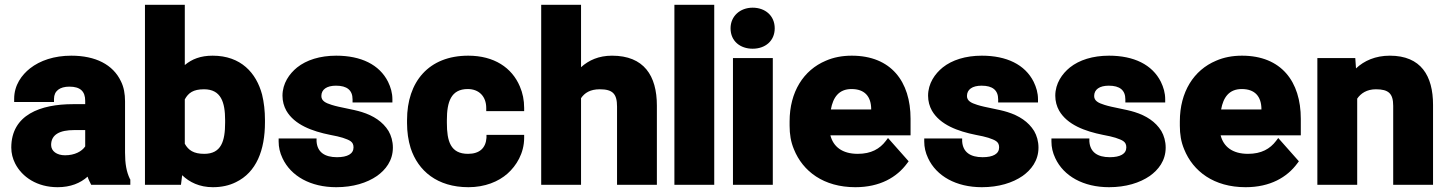

<svg xmlns="http://www.w3.org/2000/svg" viewBox="-20 -770 6029 800"><path d="M27 -155C27 -131 33 -109 43 -89C72 -32 135 10 220 10C274 10 315 -7 345 -34C348 -23 355 -10 360 0H523V-22L521 -25C507 -54 501 -88 501 -134V-348C501 -379 496 -407 484 -431C451 -501 378 -538 277 -538C206 -538 147 -518 105 -485C71 -458 39 -416 39 -358V-345H205V-358C205 -391 229 -409 269 -409C315 -409 335 -389 335 -350V-336H284C149 -336 27 -292 27 -155ZM193 -166C193 -210 230 -228 289 -228H335V-160C321 -139 291 -123 251 -123C217 -123 193 -140 193 -166Z M584 0H734L739 -40C769 -11 811 10 867 10C903 10 935 3 963 -11C1048 -52 1084 -144 1084 -260V-270C1084 -308 1080 -343 1072 -376C1048 -466 984 -538 866 -538C816 -538 780 -524 750 -499V-750H584ZM750 -171V-356C765 -383 785 -398 830 -398C901 -398 918 -344 918 -269V-259C918 -182 902 -129 831 -129C787 -129 765 -144 750 -171Z M1141 -180C1141 -157 1146 -134 1157 -111C1192 -36 1274 10 1381 10C1451 10 1509 -8 1551 -37C1586 -62 1617 -100 1617 -155C1617 -181 1610 -205 1599 -224C1575 -263 1536 -288 1488 -303C1450 -315 1396 -322 1362 -333C1336 -341 1319 -350 1319 -370C1319 -397 1341 -413 1380 -413C1426 -413 1449 -394 1449 -356V-343H1615V-356C1615 -383 1608 -406 1597 -429C1561 -501 1484 -538 1381 -538C1313 -538 1257 -520 1218 -489C1186 -463 1157 -423 1157 -371C1157 -348 1163 -327 1173 -309C1207 -250 1281 -223 1356 -208C1378 -204 1395 -200 1408 -196C1437 -186 1453 -180 1453 -156C1453 -129 1428 -115 1384 -115C1333 -115 1302 -136 1299 -181V-193H1141Z M1676 -257C1676 -221 1681 -185 1691 -153C1722 -58 1802 10 1932 10C2000 10 2057 -13 2095 -47C2131 -79 2164 -131 2164 -196V-208H2007V-196C2004 -153 1978 -129 1930 -129C1857 -129 1842 -182 1842 -258V-270C1842 -345 1859 -399 1929 -399C1976 -399 2006 -368 2006 -320V-307H2164V-320C2164 -353 2158 -382 2146 -410C2113 -488 2039 -538 1931 -538C1766 -538 1676 -429 1676 -270Z M2235 0H2401V-361C2416 -383 2439 -398 2479 -398C2533 -398 2551 -379 2551 -326V0H2717V-330C2717 -455 2663 -538 2530 -538C2475 -538 2433 -519 2401 -490V-750H2235Z M2790 0H2956V-750H2790Z M3024 -652C3024 -598 3065 -567 3116 -567C3168 -567 3208 -599 3208 -652C3208 -705 3168 -738 3116 -738C3064 -738 3024 -703 3024 -652ZM3034 0H3200V-528H3034Z M3270 -246C3270 -211 3275 -179 3288 -148C3325 -56 3412 10 3544 10C3646 10 3717 -31 3760 -90L3766 -98L3680 -195L3671 -183C3646 -150 3610 -129 3554 -129C3489 -129 3452 -159 3440 -206H3774V-275C3774 -430 3693 -538 3529 -538C3489 -538 3453 -531 3421 -517C3328 -478 3270 -387 3270 -264ZM3442 -314C3451 -364 3475 -399 3528 -399C3582 -399 3610 -369 3610 -314Z M3831 -180C3831 -157 3836 -134 3847 -111C3882 -36 3964 10 4071 10C4141 10 4199 -8 4241 -37C4276 -62 4307 -100 4307 -155C4307 -181 4300 -205 4289 -224C4265 -263 4226 -288 4178 -303C4140 -315 4086 -322 4052 -333C4026 -341 4009 -350 4009 -370C4009 -397 4031 -413 4070 -413C4116 -413 4139 -394 4139 -356V-343H4305V-356C4305 -383 4298 -406 4287 -429C4251 -501 4174 -538 4071 -538C4003 -538 3947 -520 3908 -489C3876 -463 3847 -423 3847 -371C3847 -348 3853 -327 3863 -309C3897 -250 3971 -223 4046 -208C4068 -204 4085 -200 4098 -196C4127 -186 4143 -180 4143 -156C4143 -129 4118 -115 4074 -115C4023 -115 3992 -136 3989 -181V-193H3831Z M4361 -180C4361 -157 4366 -134 4377 -111C4412 -36 4494 10 4601 10C4671 10 4729 -8 4771 -37C4806 -62 4837 -100 4837 -155C4837 -181 4830 -205 4819 -224C4795 -263 4756 -288 4708 -303C4670 -315 4616 -322 4582 -333C4556 -341 4539 -350 4539 -370C4539 -397 4561 -413 4600 -413C4646 -413 4669 -394 4669 -356V-343H4835V-356C4835 -383 4828 -406 4817 -429C4781 -501 4704 -538 4601 -538C4533 -538 4477 -520 4438 -489C4406 -463 4377 -423 4377 -371C4377 -348 4383 -327 4393 -309C4427 -250 4501 -223 4576 -208C4598 -204 4615 -200 4628 -196C4657 -186 4673 -180 4673 -156C4673 -129 4648 -115 4604 -115C4553 -115 4522 -136 4519 -181V-193H4361Z M4896 -246C4896 -211 4901 -179 4914 -148C4951 -56 5038 10 5170 10C5272 10 5343 -31 5386 -90L5392 -98L5306 -195L5297 -183C5272 -150 5236 -129 5180 -129C5115 -129 5078 -159 5066 -206H5400V-275C5400 -430 5319 -538 5155 -538C5115 -538 5079 -531 5047 -517C4954 -478 4896 -387 4896 -264ZM5068 -314C5077 -364 5101 -399 5154 -399C5208 -399 5236 -369 5236 -314Z M5469 0H5635V-359C5650 -381 5675 -398 5713 -398C5766 -398 5785 -380 5785 -329V0H5951V-333C5951 -454 5901 -538 5771 -538C5711 -538 5664 -517 5630 -485L5627 -528H5469Z"/></svg>

Font: Asimov Pro
Style: Ult
Weight: 900
Designer: Google
Version: Version 2.000980; 2014